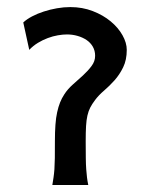

<svg xmlns="http://www.w3.org/2000/svg" viewBox="-20 -528 428 548"><path d="M46.4 -463.9Q56.2 -473.1 71.5 -481.2Q86.9 -489.3 105 -495.1Q123 -501 142.6 -504.4Q162.1 -507.8 180.7 -507.8Q215.3 -507.8 244.9 -496.3Q274.4 -484.9 295.9 -467Q317.4 -449.2 329.6 -427.5Q341.8 -405.8 341.8 -385.7Q341.8 -356.9 331.5 -335.9Q321.3 -314.9 306.9 -298.8Q292.5 -282.7 277.1 -269.5Q261.7 -256.3 251.5 -242.7Q242.7 -231 237.5 -220.9Q232.4 -210.9 229.5 -198.2Q226.6 -185.5 225.6 -168.2Q224.6 -150.9 224.6 -124.5Q224.6 -95.7 224.9 -76.9Q225.1 -58.1 226.1 -44.9Q227.1 -31.7 228.3 -21.7Q229.5 -11.7 231.9 0H129.4Q131.3 -11.7 132.8 -21.7Q134.3 -31.7 135.3 -44.9Q136.2 -58.1 136.5 -76.9Q136.7 -95.7 136.7 -124.5Q136.7 -151.4 138.2 -171.6Q139.6 -191.9 143.1 -207.5Q146.5 -223.1 151.4 -235.4Q156.2 -247.6 163.6 -258.8Q172.9 -273.4 187.7 -286.6Q202.6 -299.8 216.8 -312.7Q231 -325.7 241.2 -339.4Q251.5 -353 251.5 -368.7Q251.5 -383.3 244.9 -394.8Q238.3 -406.2 227.1 -413.8Q215.8 -421.4 201.4 -425.5Q187 -429.7 170.9 -429.7Q159.2 -429.7 145 -427.2Q130.9 -424.8 116.5 -419.4Q102.1 -414.1 88.4 -405.8Q74.7 -397.5 63.5 -385.7Z"/></svg>

Font: Andika Compact
Style: Regular
Weight: 400
Designer: Victor Gaultney, Annie Olsen, Julie Remington, Don Collingsworth, Eric Hays, Becca Hirsbrunner
Foundry: SIL International
Version: Version 5.000 ; LnSpcTght